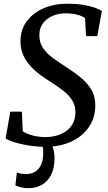

<svg xmlns="http://www.w3.org/2000/svg" viewBox="-20 -771 574 1023"><path d="M220.6 11Q172.8 11 129 3.6Q85.3 -3.8 53.5 -14.2Q21.8 -24.6 10 -33.6L34.8 -175.9H96.7L101.3 -71.7Q120.9 -57.7 154 -49.2Q187.1 -40.7 221.7 -40.7Q253.4 -40.7 281.8 -48.6Q310.1 -56.6 332.3 -72.3Q354.5 -88 367.6 -111.9Q380.8 -135.8 381.8 -167.5Q383.2 -204.8 366.6 -233.1Q350 -261.4 320.8 -284.8Q291.6 -308.2 254.9 -331.2Q225.3 -349.7 196 -371.1Q166.7 -392.6 142.6 -418.6Q118.5 -444.7 103.9 -477Q89.4 -509.3 89 -549.4Q88.7 -612 122.2 -657.2Q155.7 -702.3 212.2 -726.8Q268.7 -751.3 336.9 -751.3Q385.8 -751.3 422.4 -745.4Q459 -739.4 483.9 -730.5Q508.8 -721.6 522.8 -712.6L498.5 -578.6H438.4L433.2 -674.5Q417.8 -686.2 390.9 -693Q364 -699.9 328.3 -699.9Q292.8 -699.9 261.3 -686.8Q229.8 -673.7 209.9 -648Q189.9 -622.3 189.6 -584.5Q189.3 -544.7 208.8 -515.8Q228.3 -486.9 260.4 -463.2Q292.6 -439.5 330.9 -414.9Q369.1 -390.3 405 -362.2Q440.9 -334.1 464.1 -297.5Q487.3 -260.9 487.7 -210.5Q488 -145.9 454.7 -95.8Q421.4 -45.8 361.4 -17.4Q301.3 11 220.6 11ZM225.5 -13.9 250.1 -11.9Q258.4 1.4 264.5 24Q270.5 46.5 270.5 74.7Q270.5 123.4 253.2 158.7Q236 193.9 204.6 212.8Q173.3 231.6 130.9 231.6Q111.4 231.6 91.8 227.1Q72.2 222.7 62 215.9L69.9 147.8Q75.9 151.1 89.4 153.8Q103 156.5 117.4 156.5Q161.6 156.5 185.6 127.9Q209.7 99.3 210.3 48.2Q211.1 26.7 207.8 12.7Q204.5 -1.3 201 -11.9Z"/></svg>

Font: Merriweather 7pt Light
Style: Italic
Weight: 300
Italic angle: -7.8°
Designer: Eben Sorkin
Foundry: Eben Sorkin
Version: Version 2.200;gftools[0.9.31]